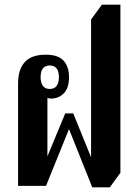

<svg xmlns="http://www.w3.org/2000/svg" viewBox="-20 -792 592 818"><path d="M373 6 274 -242 176 0H57V-437Q57 -496 85.5 -527.5Q114 -559 175 -559Q228 -559 251 -533.5Q274 -508 274 -463Q274 -417 252 -394.5Q230 -372 197 -372Q188 -372 182 -375V-126L258 -309H292L368 -122V-709L414 -772H493V-56L448 6ZM192 -413Q212 -413 221.5 -426.5Q231 -440 231 -463Q231 -513 192 -513Q153 -513 153 -463Q153 -440 162.5 -426.5Q172 -413 192 -413Z"/></svg>

Font: Noto Serif Thai ExtraCondensed
Style: Bold
Weight: 700
Width: 2
Designer: Monotype Design Team
Foundry: Monotype Imaging Inc.
Version: Version 2.002; ttfautohint (v1.8.4.7-5d5b)